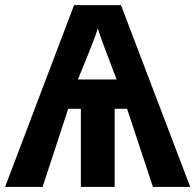

<svg xmlns="http://www.w3.org/2000/svg" viewBox="-20 -737 770 757"><path d="M457 -716.8 730 0H583L481 -308.1H432.1V0H298.8V-308.1H249L147.9 0H0L272 -716.8ZM365.2 -626Q363.3 -615.7 355.7 -595.2Q348.1 -574.7 338.4 -550Q328.6 -525.4 319.6 -503.2Q310.5 -481 305.2 -467.8L287.1 -423.8H439.9L422.9 -467.8Q418 -481.9 409.4 -503.9Q400.9 -525.9 391.8 -550Q382.8 -574.2 375.5 -594.7Q368.2 -615.2 365.2 -626Z"/></svg>

Font: Open Sans
Style: Bold
Weight: 700
Designer: Monotype Design Team
Foundry: Monotype Imaging Inc.
Version: Version 3.000; ttfautohint (v1.8.4)